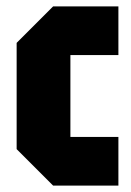

<svg xmlns="http://www.w3.org/2000/svg" viewBox="-20 -580 410 600"><path d="M32 -114V-446L146 -560H350V-408H200V-152H350V0H146Z"/></svg>

Font: Tektur Condensed
Style: Bold
Weight: 700
Width: 3
Designer: Adam Jagosz
Foundry: Adam Jagosz
Version: Version 1.005;gftools[0.9.30]